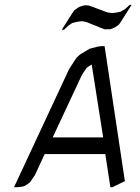

<svg xmlns="http://www.w3.org/2000/svg" viewBox="-20 -775 579 795"><path d="M38.1 0 266.1 -488.8 288.1 -522.9 297.9 -537.1 312 -549.8 338.9 -565.9 351.1 -573.2 384.8 -582 400.9 -584H413.1L497.1 -24.9L445.8 0H437L416 -137.2H165L125 -50.8L113.8 -34.2L105 -21L100.1 -17.1L86.9 -7.8L79.1 -3.9L69.8 -2L54.2 0ZM198.2 -206.1H407.2L359.9 -506.8V-507.8L357.9 -506.8L344.2 -498L338.9 -494.1L329.1 -480L318.8 -463.9ZM235.8 -651.9 279.8 -721.2 289.1 -733.9 293.9 -736.8 307.1 -746.1 325.2 -752 332 -752.9H340.8L348.1 -752L423.8 -724.1L439.9 -721.2H446.8L462.9 -723.1L481 -727.1L484.9 -730L497.1 -736.8L517.1 -754.9H524.9L481.9 -687L472.2 -672.9L466.8 -668.9L453.1 -660.2L437 -653.8H429.2H420.9H412.1L336.9 -684.1L321.8 -687H314L296.9 -684.1L280.8 -680.2L276.9 -678.2L263.2 -668.9L245.1 -651.9Z"/></svg>

Font: Petahja
Style: Italic
Weight: 400
Designer: T. Christopher White
Version: Version 1.1